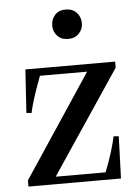

<svg xmlns="http://www.w3.org/2000/svg" viewBox="-55 -819 625 861"><g transform="rotate(-5 258.0 -388.0)"><path d="M38 0V-28L345 -490.5H132.5Q107.5 -424 96.5 -387.5Q85.5 -351 80.5 -327.5L57.5 -330L70 -524.5H474V-497L163.5 -33.5H388Q405.5 -76.5 418.8 -119.5Q432 -162.5 438 -191.5L461 -189.5L454.5 0ZM272.5 -644Q242 -644 224.5 -663.5Q207 -683 207 -709Q207 -737.5 224.5 -757Q242 -776.5 272.5 -776.5Q304 -776.5 322.2 -757Q340.5 -737.5 340.5 -709Q340.5 -683 322.5 -663.5Q304.5 -644 272.5 -644Z"/></g></svg>

Font: Libre Caslon Text
Style: Regular
Weight: 400
Designer: Pablo Impallari, Rodrigo Fuenzalida, Katja Schimmel
Foundry: Pablo Impallari, Rodrigo Fuenzalida
Version: Version 2.000